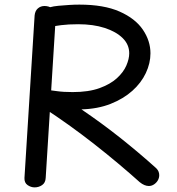

<svg xmlns="http://www.w3.org/2000/svg" viewBox="-20 -798 769 832"><path d="M130 -731Q132 -751 144 -761.5Q156 -772 173 -772Q182 -772 190.5 -769.5Q199 -767 206.5 -761.5Q214 -756 218.5 -748.5Q223 -741 222 -730L178 -27Q177 -6 162.5 4Q148 14 130 14Q114 14 99.5 4Q85 -6 86 -27ZM204 -683Q192 -681 183 -684Q174 -687 167 -693.5Q160 -700 156.5 -708.5Q153 -717 153 -725Q153 -742 171.5 -755.5Q190 -769 234 -773Q257 -775 279.5 -776.5Q302 -778 324 -778Q430 -778 498 -748Q566 -718 599 -669.5Q632 -621 632 -567Q632 -524 612 -481.5Q592 -439 553.5 -404.5Q515 -370 459.5 -348Q404 -326 333 -324Q380 -292 421.5 -261.5Q463 -231 502 -200Q541 -169 579 -137Q617 -105 657 -69Q664 -62 667 -54.5Q670 -47 670 -39Q670 -27 664 -16.5Q658 -6 647.5 1Q637 8 625 8Q616 8 606 4Q596 0 585 -9Q545 -45 494.5 -87.5Q444 -130 388.5 -173.5Q333 -217 277 -257Q221 -297 170 -330L189 -408Q200 -407 227 -403Q254 -399 295 -399Q364 -399 411 -416Q458 -433 486.5 -459Q515 -485 527.5 -514Q540 -543 540 -567Q540 -605 511.5 -633Q483 -661 433.5 -677Q384 -693 319 -693Q296 -693 279 -692Q262 -691 245 -689Q228 -687 204 -683Z"/></svg>

Font: Playpen Sans Deva
Style: Regular
Weight: 400
Designer: Pooja Saxena, Gunjan Panchal, Laura Meseguer, Veronika Burian, José Scaglione
Foundry: TypeTogether
Version: Version 2.000